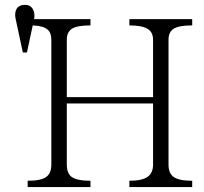

<svg xmlns="http://www.w3.org/2000/svg" viewBox="-20 -755 826 776"><path d="M91.8 1H345.7V-24.4Q291 -24.4 269.5 -40Q250 -54.7 250 -89.8V-336.9H598.6V-89.8Q598.6 -55.7 576.2 -40Q553.7 -24.4 502.9 -24.4V1H756.8V-24.4Q703.1 -24.4 681.6 -40Q661.1 -54.7 661.1 -89.8V-594.7Q661.1 -625 681.6 -638.7Q703.1 -652.3 756.8 -652.3V-677.7H502.9V-652.3Q552.7 -652.3 576.2 -638.7Q598.6 -625 598.6 -594.7V-362.3H250V-594.7Q250 -625 270.5 -638.7Q292 -652.3 345.7 -652.3V-677.7H117.2L118.2 -679.7Q122.1 -702.1 112.3 -718.8Q102.5 -735.4 81.1 -735.4Q56.6 -735.4 46.9 -718.8Q38.1 -703.1 43 -679.7L72.3 -543H88.9L112.3 -652.3Q155.3 -650.4 171.9 -635.7Q187.5 -623 187.5 -594.7V-89.8Q187.5 -54.7 167 -40Q146.5 -24.4 91.8 -24.4Z"/></svg>

Font: Batang
Style: Regular
Weight: 400
Version: Version 2.21